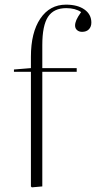

<svg xmlns="http://www.w3.org/2000/svg" viewBox="-20 -802 413 826"><path d="M117 4 113 0V-493H40V-503L113 -509V-558Q113 -662 153.5 -722Q194 -782 264 -782Q314 -782 343.5 -761Q373 -740 373 -705Q373 -687 362.5 -676Q352 -665 333 -665Q320 -665 311.5 -672.5Q303 -680 303 -692Q303 -703 308.5 -716Q314 -729 329 -750Q304 -767 265 -767Q211 -767 186.5 -729.5Q162 -692 162 -608V-509H310V-493H162V0Z"/></svg>

Font: Literata 72pt ExtraLight
Style: Regular
Weight: 200
Designer: Latin by Veronika Burian and Jose Scaglione. Greek by Irene Vlachou. Cyrillic by Vera Evstafieva.
Foundry: TypeTogether
Version: Version 3.002